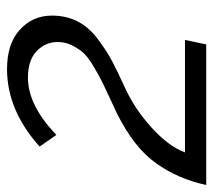

<svg xmlns="http://www.w3.org/2000/svg" viewBox="-68 -570 621 560"><g transform="rotate(-90 243.0 -290.5)"><path d="M195 -262Q204 -266 221 -274Q260 -292 279.5 -301.5Q299 -311 327 -327.5Q355 -344 367.5 -357.5Q380 -371 390 -391Q400 -411 400 -433Q400 -469 373.5 -494.5Q347 -520 296 -520Q215 -520 129 -437L95 -486Q201 -581 321 -581Q395 -581 436 -543.5Q477 -506 477 -450Q477 -409 460.5 -376Q444 -343 409.5 -317Q375 -291 347 -276Q319 -261 271 -239Q206 -210 150.5 -159.5Q95 -109 78 -62H406L393 0H-17Q0 -81 46.5 -146.5Q93 -212 195 -262Z"/></g></svg>

Font: Raleway-v4020
Style: Italic
Weight: 400
Italic angle: -12°
Designer: Matt McInerney, Pablo Impallari, Rodrigo Fuenzalida
Foundry: Matt McInerney, Pablo Impallari, Rodrigo Fuenzalida
Version: Version 4.020;PS 004.020;hotconv 1.0.88;makeotf.lib2.5.64775